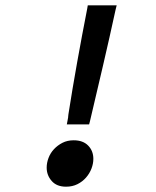

<svg xmlns="http://www.w3.org/2000/svg" viewBox="-20 -692 590 724"><path d="M156 -60Q156 -78 163 -96.5Q170 -115 183.5 -129.5Q197 -144 215.5 -153.5Q234 -163 258 -163Q293 -163 312.5 -143Q332 -123 332 -93Q332 -75 325 -56.5Q318 -38 304.5 -22.5Q291 -7 272 2.5Q253 12 229 12Q194 12 175 -9.5Q156 -31 156 -60ZM309 -660 311 -672H420L416 -656Q393 -550 368.5 -445Q344 -340 319 -234L316 -223H232L235 -239Q235 -242 237 -250V-252L238 -261Q253 -357 271 -457.5Q289 -558 309 -660Z"/></svg>

Font: Codetta
Style: Bold Italic
Weight: 700
Italic angle: -11°
Designer: Ulrich Proeller
Foundry: PROSA GmbH
Version: Version 2.00;September 29, 2018;FontCreator 11.5.0.2427 64-b